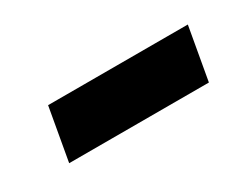

<svg xmlns="http://www.w3.org/2000/svg" viewBox="-28 -476 464 357"><g transform="rotate(-30 204.0 -297.5)"><path d="M52 -241 72 -354H372L352 -241Z"/></g></svg>

Font: Figtree Light
Style: Bold Italic
Weight: 700
Italic angle: -9.5°
Version: Version 2.000